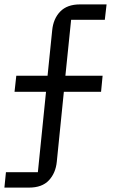

<svg xmlns="http://www.w3.org/2000/svg" viewBox="-23 -718 528 872"><path d="M4 64H149L186 -301H43L51 -374H193L214 -580Q219 -633 250.5 -665.5Q282 -698 340 -698H461L453 -628H300L274 -374H443L436 -301H267L235 16Q230 68 199 101Q168 134 109 134H-3Z"/></svg>

Font: IBM Plex Sans
Style: Regular
Weight: 400
Designer: Mike Abbink, Paul van der Laan, Pieter van Rosmalen
Foundry: Bold Monday
Version: Version 3.005